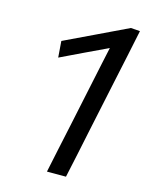

<svg xmlns="http://www.w3.org/2000/svg" viewBox="-106 -756 640 824"><g transform="rotate(15 214.0 -344.0)"><path d="M183.5 0Q195 -55 205.8 -106Q216.5 -157 230 -219L275.5 -434.5Q283.5 -472 291.2 -508.8Q299 -545.5 307 -582Q256 -558 205.2 -533.8Q154.5 -509.5 103.5 -485L98 -557.5Q167 -590.5 235.2 -623Q303.5 -655.5 372 -688.5L413 -685.5Q401.5 -630 389 -570.5Q376.5 -511 363 -448.5L314.5 -219.5Q301.5 -157 290.8 -106.2Q280 -55.5 268 0Z"/></g></svg>

Font: Commissioner
Style: Italic
Weight: 400
Italic angle: -12°
Designer: Kostas Bartsokas
Foundry: Kostas Bartsokas
Version: Version 1.000; ttfautohint (v1.8.3)